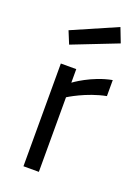

<svg xmlns="http://www.w3.org/2000/svg" viewBox="-143 -814 642 878"><g transform="rotate(20 178.0 -375.0)"><path d="M87 0H162V-363C162 -363 242 -414 336 -432V-510C239 -492 162 -434 162 -434V-500H87ZM68 -655 93 -594 313 -680 286 -750Z"/></g></svg>

Font: TitilliumText22L
Style: 400 wt
Weight: 400
Designer: Campivisivi
Foundry: Campivisivi
Version: 1.000